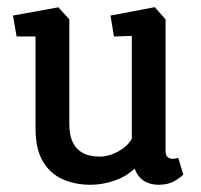

<svg xmlns="http://www.w3.org/2000/svg" viewBox="-20 -507 556 531"><path d="M230.5 4Q187.8 4 153.2 -11.3Q118.7 -26.6 98.5 -60.8Q78.3 -95 78.3 -150.8V-406.1H25.9L15.9 -464L141.5 -486.8L171.7 -453.5V-164.2Q171.7 -135.7 179.3 -117.9Q187 -100 199.5 -90.3Q212.1 -80.5 226.7 -77.2Q241.4 -73.9 255 -73.9Q282.4 -73.9 308.5 -89Q334.6 -104 344.5 -123.5V-407.7L295.2 -406.1L285.6 -464L408.1 -487.2L437.9 -453.5V-89.8Q437.9 -76.8 443.9 -72.3Q449.8 -67.8 457.2 -67.8Q462.7 -67.8 467.2 -69Q471.7 -70.2 473.1 -70.2L486.9 -24.2Q480.9 -17.2 463 -6.6Q445.1 4 418.9 4Q395.3 4 378.1 -6.8Q360.9 -17.5 352.2 -40.7Q329.2 -18.5 296.1 -7.3Q263 4 230.5 4Z"/></svg>

Font: Kreon Light
Style: Regular
Weight: 300
Designer: Julia Petretta
Foundry: Julia Petretta and Eli Heuer
Version: Version 2.002